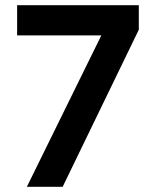

<svg xmlns="http://www.w3.org/2000/svg" viewBox="-20 -720 600 740"><path d="M83.5 0 370.5 -583.5H46V-700H515V-605.5L221.5 0Z"/></svg>

Font: Geologica EX Med
Style: Regular
Weight: 500
Designer: Sindre Bremnes, Frode Helland
Foundry: Monokrom Skriftforlag AS
Version: Version 1.010;gftools[0.9.28]